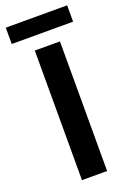

<svg xmlns="http://www.w3.org/2000/svg" viewBox="-166 -943 684 1002"><g transform="rotate(-20 176.0 -442.0)"><path d="M106.4 -719.7H246.1V0H106.4ZM4.9 -883.8H345.7V-793H4.9Z"/></g></svg>

Font: Reddit Sans Chocolate
Style: Bold
Weight: 700
Designer: Stephen Hutchings
Foundry: Reddit
Version: Version 1.011